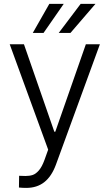

<svg xmlns="http://www.w3.org/2000/svg" viewBox="-20 -755 557 975"><path d="M76.2 197.3 77.1 137.7 109.4 138.7Q130.4 138.7 146 133.5Q161.6 128.4 177.2 110.6Q192.9 92.8 206.1 56.6L224.6 4.9L29.3 -530.3H101.6L255.9 -85.9H260.7L416 -530.3H487.3L263.7 82Q241.7 141.1 204.6 170.2Q167.5 199.2 113.3 199.2Q93.8 199.2 76.2 197.3ZM389.6 -735.4H464.8L337.9 -587.9H278.3ZM230.5 -735.4H303.7L201.2 -587.9H146.5Z"/></svg>

Font: Pretendard GOV Light
Style: Regular
Weight: 300
Designer: Base glyphs from Inter by Rasmus Andersson; Hangeul glyphs from Noto Sans CJK(Source Han Sans) by Jang Soo-young and Kan
Foundry: Kil Hyung-jin
Version: Version 1.309